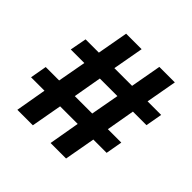

<svg xmlns="http://www.w3.org/2000/svg" viewBox="-171 -825 981 981"><g transform="rotate(45 320.0 -334.0)"><path d="M325 0 354 -167H227L197 0H85L114 -167H17L33 -257H130L158 -411H60L77 -501H173L203 -668H315L285 -501H413L443 -668H555L525 -501H623L607 -411H509L482 -257H579L563 -167H467L437 0ZM397 -411H270L243 -257H369Z"/></g></svg>

Font: Celebes
Style: Bold
Weight: 700
Designer: Anugrah Pasau
Foundry: Lafontype
Version: Version 1.000; ttfautohint (v1.8.4)